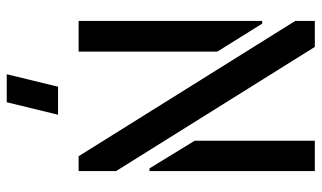

<svg xmlns="http://www.w3.org/2000/svg" viewBox="-212 -528 953 569"><g transform="rotate(90 264.5 -243.5)"><path d="M200 213 237 61H320L283 213ZM443 0 42 -642V-700H119L487 -111V0ZM42 0V-544H50L133 -411V0ZM479 -210 397 -344V-700H487V-210Z"/></g></svg>

Font: Stick No Bills Medium
Style: Regular
Weight: 500
Version: Version 2.000